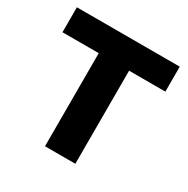

<svg xmlns="http://www.w3.org/2000/svg" viewBox="-159 -843 968 986"><g transform="rotate(30 325.0 -350.0)"><path d="M235 0V-552H20V-700H630V-552H415V0Z"/></g></svg>

Font: Golos Text
Style: Bold
Weight: 700
Designer: A.Korolkova, Vitaly Kuzmin
Foundry: ParaType Ltd
Version: Version 2.004